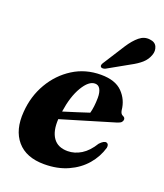

<svg xmlns="http://www.w3.org/2000/svg" viewBox="-129 -769 737 864"><g transform="rotate(20 239.0 -336.5)"><path d="M424.5 -156.5Q411 -110 378.8 -72.5Q346.5 -35 297.2 -12.8Q248 9.5 184 9.5Q97.5 9.5 54 -41.5Q10.5 -92.5 17.5 -180.5Q23 -257 59.5 -319.5Q96 -382 155 -419.2Q214 -456.5 288.5 -456.5Q357 -456.5 391 -421.8Q425 -387 429.5 -338Q432 -320.5 444 -316Q453.5 -312 454 -303Q454 -295.5 448.8 -289.5Q443.5 -283.5 429 -279Q412.5 -274 383 -265.2Q353.5 -256.5 317.2 -245.5Q281 -234.5 243.8 -223.5Q206.5 -212.5 175 -203Q171.5 -145 193.8 -113.5Q216 -82 263 -82Q296.5 -82 327.8 -101.2Q359 -120.5 383.5 -161Q402.5 -181.5 415 -178.5Q427.5 -175 424.5 -156.5ZM276.5 -410Q246.5 -410 218.5 -363.2Q190.5 -316.5 179.5 -241Q210.5 -250.5 243.5 -261Q276.5 -271.5 300.5 -279.5Q309 -309.5 309.5 -354Q309.5 -380 301.2 -395Q293 -410 276.5 -410ZM344 -612.5Q366 -646.5 389.2 -665.5Q412.5 -684.5 439.5 -681Q465.5 -678.5 473.8 -659.5Q482 -640.5 474.5 -620Q466 -595.5 446.5 -578.2Q427 -561 397.5 -545.5L297 -489Q290.5 -486 284 -486Q277.5 -486 274.5 -490.5Q271.5 -495.5 274 -501.5Q276.5 -507.5 281.5 -514.5Z"/></g></svg>

Font: Fraunces 144pt S050
Style: Bold Italic
Weight: 700
Italic angle: -16°
Version: Version 1.000; ttfautohint (v1.8.3)